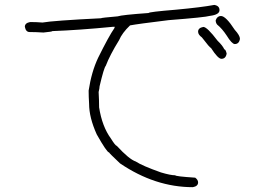

<svg xmlns="http://www.w3.org/2000/svg" viewBox="-20 -612 1040 788"><path d="M859.4 -591.8Q880.9 -588.4 880.9 -570.3Q880.9 -551.8 841.8 -546.9Q822.3 -541 671.9 -529.3Q544.4 -513.7 513.7 -507.8Q481 -476.6 468.8 -447.3Q430.7 -385.7 414.1 -341.8Q406.7 -334.5 388.7 -257.8Q388.7 -250 384.8 -234.4Q386.7 -199.7 386.7 -175.8V-171.9Q398.9 -92.8 435.5 -43Q453.6 -13.7 459 -13.7Q510.3 42 537.1 50.8Q563.5 68.4 640.6 95.7Q679.7 107.4 699.2 107.4Q699.2 111.8 781.2 117.2Q793 126 793 136.7Q793 152.3 771.5 156.2Q616.7 156.2 472.7 58.6Q427.7 16.1 427.7 13.7Q418.9 13.7 377 -60.5Q345.7 -129.9 345.7 -185.5Q343.8 -215.3 343.8 -240.2Q355.5 -317.4 382.8 -375Q426.8 -463.9 449.2 -496.1Q449.2 -498 451.2 -502H443.4Q302.7 -488.3 195.3 -484.4Q194.3 -481.9 158.2 -478.5Q126.5 -480.5 101.6 -480.5Q85.9 -480.5 82 -502Q82 -517.6 103.5 -521.5H107.4Q130.4 -521.5 154.3 -519.5Q198.2 -527.3 394.5 -537.1Q394.5 -539.1 462.9 -544.9Q480 -550.8 589.8 -558.6Q589.8 -563 703.1 -572.3Q807.1 -582 859.4 -591.8ZM886.7 -546.4Q906.7 -546.4 943.4 -489.7Q964.8 -466.3 964.8 -452.6Q961.4 -431.2 943.4 -431.2Q931.6 -431.6 910.2 -466.3Q891.6 -494.6 871.1 -511.2Q865.2 -518.6 865.2 -528.8Q871.6 -546.4 886.7 -546.4ZM814.5 -501.5Q830.1 -501.5 873 -444.8Q894 -424.8 900.4 -409.7Q906.2 -409.7 910.2 -392.1Q906.7 -370.6 888.7 -370.6Q874.5 -370.6 845.7 -415.5Q841.3 -415.5 808.6 -458.5Q793 -469.7 793 -481.9Q793 -497.6 814.5 -501.5Z"/></svg>

Font: CEF Fonts CJK Mono
Style: Regular
Weight: 400
Designer: PartyBoss (派对大魔王)
Version: Release 2.25